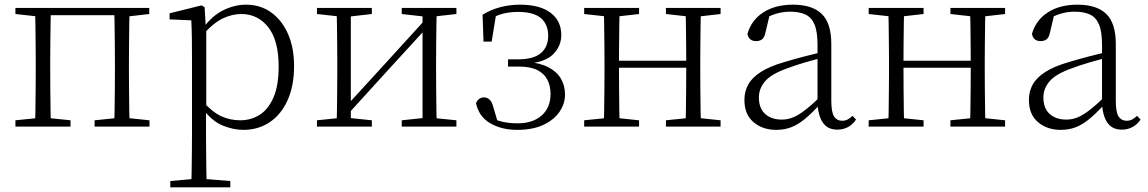

<svg xmlns="http://www.w3.org/2000/svg" viewBox="-20 -542 4916 822"><path d="M130 0Q131 -24 131.5 -64.5Q132 -105 132.5 -148.5Q133 -192 133 -226V-283Q133 -316 132.5 -359.5Q132 -403 131.5 -443.5Q131 -484 130 -508H198Q197 -484 196.5 -443.5Q196 -403 195.5 -359.5Q195 -316 195 -283V-226Q195 -192 195.5 -148.5Q196 -105 196.5 -64.5Q197 -24 198 0ZM469 0Q470 -24 470.5 -64.5Q471 -105 471.5 -148.5Q472 -192 472 -226V-283Q472 -316 471.5 -359.5Q471 -403 470.5 -443.5Q470 -484 469 -508H535Q534 -484 533.5 -443.5Q533 -403 532.5 -359.5Q532 -316 532 -283V-226Q532 -192 532.5 -148.5Q533 -105 533.5 -64.5Q534 -24 535 0ZM46 0V-27L155 -38H175L282 -27V0ZM385 0V-27L493 -38H514L620 -27V0ZM46 -482V-508H163V-470H155ZM502 -470V-508H619V-482L514 -470ZM163 -477V-508H502V-477Z M709 260V233L821 223H842L966 233V260ZM799 260Q800 229 800.5 189.5Q801 150 801.5 108.5Q802 67 802 32V-278Q802 -330 801.5 -374Q801 -418 799 -455L706 -459V-485L843 -519L856 -511L861 -425L863 -420V-80L862 -71V32Q862 66 862.5 107.5Q863 149 863.5 189Q864 229 865 260ZM1022 14Q979 14 933.5 -4.5Q888 -23 849 -75H836L848 -108Q889 -62 927 -44.5Q965 -27 1009 -27Q1054 -27 1091 -50Q1128 -73 1150.5 -124Q1173 -175 1173 -257Q1173 -369 1128.5 -425.5Q1084 -482 1013 -482Q973 -482 932.5 -462.5Q892 -443 845 -389L836 -420H848Q888 -475 936.5 -498.5Q985 -522 1033 -522Q1094 -522 1140 -489.5Q1186 -457 1212.5 -398Q1239 -339 1239 -259Q1239 -175 1211.5 -113.5Q1184 -52 1135 -19Q1086 14 1022 14Z M1337 0V-27L1445 -38H1466L1572 -27V0ZM1700 0V-27L1805 -38H1826L1934 -27V0ZM1421 0Q1422 -24 1422.5 -64.5Q1423 -105 1423.5 -148.5Q1424 -192 1424 -226V-283Q1424 -316 1423.5 -359.5Q1423 -403 1422.5 -443.5Q1422 -484 1421 -508H1482V0ZM1462 -45 1432 -61H1438L1622 -262L1807 -465L1835 -447H1829L1645 -246ZM1789 0V-508H1850Q1849 -484 1848.5 -443.5Q1848 -403 1847.5 -359.5Q1847 -316 1847 -283V-226Q1847 -192 1847.5 -148.5Q1848 -105 1848.5 -64.5Q1849 -24 1850 0ZM1337 -482V-508H1572V-482L1467 -470H1446ZM1700 -482V-508H1934V-482L1827 -470H1806Z M2194 14Q2127 14 2078.5 -14.5Q2030 -43 2018 -100Q2023 -113 2032 -119Q2041 -125 2052 -125Q2066 -125 2076 -115.5Q2086 -106 2091 -87L2114 -9L2069 -45Q2100 -28 2130 -21Q2160 -14 2196 -14Q2261 -14 2299 -47.5Q2337 -81 2337 -140Q2337 -175 2323 -201.5Q2309 -228 2279.5 -242.5Q2250 -257 2201 -257H2155V-288H2198Q2264 -288 2295.5 -314.5Q2327 -341 2327 -390Q2326 -440 2294.5 -465.5Q2263 -491 2198 -491Q2164 -491 2133.5 -483.5Q2103 -476 2073 -456L2105 -487L2085 -364H2050L2046 -479Q2082 -501 2122.5 -511.5Q2163 -522 2206 -522Q2291 -522 2337 -487.5Q2383 -453 2383 -392Q2383 -345 2348.5 -310Q2314 -275 2234 -269L2236 -277Q2291 -273 2327 -254.5Q2363 -236 2381 -206Q2399 -176 2399 -137Q2399 -98 2375.5 -63.5Q2352 -29 2306.5 -7.5Q2261 14 2194 14Z M2565 0Q2566 -24 2566.5 -64.5Q2567 -105 2567.5 -148.5Q2568 -192 2568 -226V-283Q2568 -316 2567.5 -359.5Q2567 -403 2566.5 -443.5Q2566 -484 2565 -508H2633Q2632 -484 2631.5 -443Q2631 -402 2630.5 -357Q2630 -312 2630 -275V-256Q2630 -207 2630.5 -157Q2631 -107 2631.5 -65.5Q2632 -24 2633 0ZM2914 0Q2916 -24 2916.5 -65.5Q2917 -107 2917.5 -157Q2918 -207 2918 -256V-275Q2918 -312 2917.5 -357Q2917 -402 2916.5 -443Q2916 -484 2914 -508H2981Q2980 -484 2979.5 -443.5Q2979 -403 2978.5 -359.5Q2978 -316 2978 -283V-226Q2978 -192 2978.5 -148.5Q2979 -105 2979.5 -64.5Q2980 -24 2981 0ZM2481 0V-27L2590 -38H2610L2716 -27V0ZM2481 -482V-508H2716V-482L2610 -470H2590ZM2831 0V-27L2939 -38H2960L3065 -27V0ZM2831 -482V-508H3065V-482L2960 -470H2939ZM2598 -252V-282H2948V-252Z M3303 14Q3245 14 3206 -19Q3167 -52 3167 -114Q3167 -151 3183.5 -180.5Q3200 -210 3237.5 -234Q3275 -258 3337 -276Q3380 -289 3424.5 -300.5Q3469 -312 3509 -321V-297Q3469 -287 3427.5 -275Q3386 -263 3349 -249Q3282 -225 3255.5 -194Q3229 -163 3229 -125Q3229 -78 3256 -54Q3283 -30 3327 -30Q3352 -30 3375.5 -39.5Q3399 -49 3428.5 -72Q3458 -95 3498 -134L3504 -89H3485Q3453 -55 3425 -32Q3397 -9 3368 2.5Q3339 14 3303 14ZM3565 13Q3523 13 3502.5 -17.5Q3482 -48 3480 -102V-106V-350Q3480 -407 3467 -437.5Q3454 -468 3428 -480Q3402 -492 3362 -492Q3332 -492 3302 -483Q3272 -474 3240 -454L3276 -482L3257 -402Q3253 -382 3243 -374Q3233 -366 3217 -366Q3186 -366 3180 -397Q3197 -456 3248 -489Q3299 -522 3375 -522Q3457 -522 3498 -482.5Q3539 -443 3539 -354V-113Q3539 -61 3551 -43Q3563 -25 3585 -25Q3598 -25 3608 -30Q3618 -35 3630 -46L3645 -30Q3630 -8 3609.5 2.5Q3589 13 3565 13Z M3783 0Q3784 -24 3784.5 -64.5Q3785 -105 3785.5 -148.5Q3786 -192 3786 -226V-283Q3786 -316 3785.5 -359.5Q3785 -403 3784.5 -443.5Q3784 -484 3783 -508H3851Q3850 -484 3849.5 -443Q3849 -402 3848.5 -357Q3848 -312 3848 -275V-256Q3848 -207 3848.5 -157Q3849 -107 3849.5 -65.5Q3850 -24 3851 0ZM4132 0Q4134 -24 4134.5 -65.5Q4135 -107 4135.5 -157Q4136 -207 4136 -256V-275Q4136 -312 4135.5 -357Q4135 -402 4134.5 -443Q4134 -484 4132 -508H4199Q4198 -484 4197.5 -443.5Q4197 -403 4196.5 -359.5Q4196 -316 4196 -283V-226Q4196 -192 4196.5 -148.5Q4197 -105 4197.5 -64.5Q4198 -24 4199 0ZM3699 0V-27L3808 -38H3828L3934 -27V0ZM3699 -482V-508H3934V-482L3828 -470H3808ZM4049 0V-27L4157 -38H4178L4283 -27V0ZM4049 -482V-508H4283V-482L4178 -470H4157ZM3816 -252V-282H4166V-252Z M4521 14Q4463 14 4424 -19Q4385 -52 4385 -114Q4385 -151 4401.5 -180.5Q4418 -210 4455.5 -234Q4493 -258 4555 -276Q4598 -289 4642.5 -300.5Q4687 -312 4727 -321V-297Q4687 -287 4645.5 -275Q4604 -263 4567 -249Q4500 -225 4473.5 -194Q4447 -163 4447 -125Q4447 -78 4474 -54Q4501 -30 4545 -30Q4570 -30 4593.5 -39.5Q4617 -49 4646.5 -72Q4676 -95 4716 -134L4722 -89H4703Q4671 -55 4643 -32Q4615 -9 4586 2.5Q4557 14 4521 14ZM4783 13Q4741 13 4720.5 -17.5Q4700 -48 4698 -102V-106V-350Q4698 -407 4685 -437.5Q4672 -468 4646 -480Q4620 -492 4580 -492Q4550 -492 4520 -483Q4490 -474 4458 -454L4494 -482L4475 -402Q4471 -382 4461 -374Q4451 -366 4435 -366Q4404 -366 4398 -397Q4415 -456 4466 -489Q4517 -522 4593 -522Q4675 -522 4716 -482.5Q4757 -443 4757 -354V-113Q4757 -61 4769 -43Q4781 -25 4803 -25Q4816 -25 4826 -30Q4836 -35 4848 -46L4863 -30Q4848 -8 4827.5 2.5Q4807 13 4783 13Z"/></svg>

Font: Noto Serif KR ExtraLight
Style: Regular
Weight: 200
Designer: Ryoko NISHIZUKA 西塚涼子 (kana & ideographs); Frank Grießhammer (Latin, Greek & Cyrillic); Wenlong ZHANG 张文龙 (bopomofo); San
Foundry: Adobe
Version: Version 2.002-H1;hotconv 1.1.0;makeotfexe 2.6.0